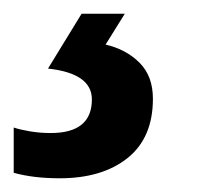

<svg xmlns="http://www.w3.org/2000/svg" viewBox="-113 -20 316 280"><path d="M-26 240Q-64 240 -93 232V166Q-84 169 -69.5 171.5Q-55 174 -39 174Q21 174 21 125Q21 87 -43 80L6 0H69L41 45Q71 52 90.5 71.5Q110 91 110 124Q110 181 73 210.5Q36 240 -26 240Z"/></svg>

Font: Noto Sans Condensed SemiBold
Style: Italic
Weight: 600
Width: 3
Italic angle: -12°
Designer: Monotype Design Team
Foundry: Monotype Imaging Inc.
Version: Version 2.013; ttfautohint (v1.8.4.7-5d5b)